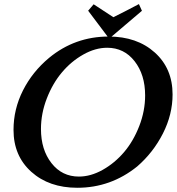

<svg xmlns="http://www.w3.org/2000/svg" viewBox="-20 -913 861 936"><path d="M509.8 -734.9Q647.9 -734.9 734.6 -657Q821.3 -579.1 821.3 -452.6Q821.3 -355 774.2 -262.2Q727.1 -169.4 648.9 -101.6Q520 2.4 356.9 2.4Q219.2 2.4 132.6 -75.4Q45.9 -153.3 45.9 -279.8Q45.9 -380.9 92 -472.2Q138.2 -563.5 219.2 -630.9Q345.2 -734.9 509.8 -734.9ZM502.4 -680.2Q444.8 -680.2 386.2 -647.2Q327.6 -614.3 282.2 -560.5Q236.8 -506.8 208.3 -433.3Q179.7 -359.9 179.7 -284.2Q179.7 -183.1 231 -117.7Q282.2 -52.2 364.7 -52.2Q422.4 -52.2 481 -85.2Q539.6 -118.2 585 -171.6Q630.4 -225.1 658.9 -298.6Q687.5 -372.1 687.5 -447.8Q687.5 -548.8 636.2 -614.5Q585 -680.2 502.4 -680.2ZM512.2 -724.6 409.7 -860.8 436.5 -892.1 532.7 -829.1Q595.7 -860.4 657.2 -893.1L671.9 -860.4Z"/></svg>

Font: Flanker
Style: Bold Italic
Weight: 700
Italic angle: -12°
Designer: Flanker
Version: Version 2.000